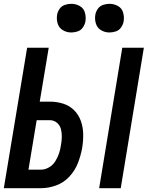

<svg xmlns="http://www.w3.org/2000/svg" viewBox="-22 -985 773 1005"><path d="M497 0H610L731 -735H618ZM-2 0H193Q232 0 272 -14.5Q312 -29 341.5 -61Q371 -93 386 -132Q401 -171 408 -210Q414 -246 413.5 -282Q413 -318 401.5 -351Q390 -384 366 -408Q342 -432 308.5 -442.5Q275 -453 239 -453H186L233 -735H120ZM127 -97 170 -356H238Q260 -356 276 -342.5Q292 -329 297 -309Q302 -289 301.5 -267.5Q301 -246 297 -225Q294 -203 287 -182Q280 -161 267.5 -141Q255 -121 234.5 -109Q214 -97 193 -97ZM551 -815Q567 -815 584 -820.5Q601 -826 611.5 -841Q622 -856 625 -872Q629 -896 622.5 -919Q616 -942 595.5 -953.5Q575 -965 551 -965Q535 -965 518 -959.5Q501 -954 490.5 -939.5Q480 -925 477 -908Q473 -884 480 -861.5Q487 -839 507 -827Q527 -815 551 -815ZM351 -815Q367 -815 384 -820.5Q401 -826 411.5 -841Q422 -856 425 -872Q429 -896 422.5 -919Q416 -942 395.5 -953.5Q375 -965 351 -965Q335 -965 318 -959.5Q301 -954 290.5 -939.5Q280 -925 277 -908Q273 -884 280 -861.5Q287 -839 307 -827Q327 -815 351 -815Z"/></svg>

Font: Iosevka Sparkle SmBdObl
Style: Regular
Weight: 600
Italic angle: -9°
Designer: Belleve Invis
Foundry: Belleve Invis
Version: Version 4.5.0; ttfautohint (v1.8.3)